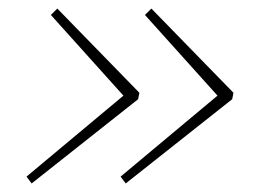

<svg xmlns="http://www.w3.org/2000/svg" viewBox="-20 -485 605 449"><path d="M334 -465 526 -268 523 -253 274 -56 262 -72 499 -270 497 -252 319 -450ZM114 -465 306 -268 303 -253 54 -56 42 -72 279 -270 277 -252 99 -450Z"/></svg>

Font: Source Serif 4 ExtraLight
Style: Italic
Weight: 250
Italic angle: -12°
Designer: Frank Grießhammer
Foundry: Adobe Systems Incorporated
Version: Version 4.004;hotconv 1.0.116;makeotfexe 2.5.65601